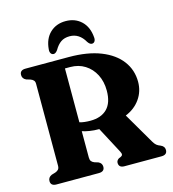

<svg xmlns="http://www.w3.org/2000/svg" viewBox="-129 -1014 1010 1121"><g transform="rotate(-15 376.0 -454.0)"><path d="M688.5 -456Q688.5 -398.5 656.5 -352.8Q624.5 -307 568 -284L677 -97.5Q686 -82 695 -74.5Q704 -67 719 -61.5Q742.5 -51.5 742.5 -29.5Q742.5 0 707.5 0H484Q450 0 450 -29.5Q450 -43.5 464.5 -53L476.5 -58Q485.5 -62 487.2 -69Q489 -76 482 -89L398 -247.5H396Q366.5 -247.5 341.5 -251.5Q316.5 -255.5 296 -262V-103.5Q296 -88.5 301.8 -80.8Q307.5 -73 320 -68L343 -61Q364 -51 364 -29.5Q364 0 329 0H73.5Q38.5 0 38.5 -29.5Q38.5 -52 61 -62L84.5 -69Q97 -73.5 103.5 -81.2Q110 -89 110 -103.5V-598.5Q110 -612 103.5 -619.2Q97 -626.5 84.5 -631L61 -638Q38.5 -648 38.5 -670.5Q38.5 -700 73.5 -700H334.5Q448 -700 527 -668.8Q606 -637.5 647.2 -582.5Q688.5 -527.5 688.5 -456ZM296 -641.5V-316Q311 -311.5 327.2 -309.8Q343.5 -308 361.5 -308Q426.5 -308 462.5 -344.2Q498.5 -380.5 498.5 -453.5Q498.5 -508 476.8 -550.5Q455 -593 416.5 -617.2Q378 -641.5 327.5 -641.5ZM370.5 -816Q338.5 -816 317.2 -801.2Q296 -786.5 279.5 -757.5Q267 -740 255 -740Q244 -740 238 -749Q232 -758 233.5 -773Q238.5 -836.5 276 -872Q313.5 -907.5 370.5 -907.5Q427.5 -907.5 465 -872Q502.5 -836.5 507.5 -773Q509 -758 503 -749Q497 -740 486 -740Q473.5 -740 461.5 -757.5Q428.5 -816 370.5 -816Z"/></g></svg>

Font: Fraunces 72pt Soft
Style: Bold
Weight: 700
Version: Version 1.000;[b76b70a41]